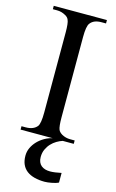

<svg xmlns="http://www.w3.org/2000/svg" viewBox="-143 -769 644 1069"><g transform="rotate(15 179.5 -234.0)"><path d="M333.5 -19.5V0H27V-19.5H51.5Q95.5 -19.5 116.5 -45.5Q129.5 -63 129.5 -126V-587.5Q129.5 -641.5 121.5 -658.5Q116.5 -672.5 100 -681Q77.5 -694 51.5 -694H27V-713.5H333.5V-694H307Q263 -694 243.5 -668Q229.5 -651 229.5 -587.5V-126Q229.5 -72 237 -54.5Q242.5 -42 259 -32Q281.5 -19.5 307 -19.5ZM90.5 133Q90.5 109 100.5 87.5Q110.5 66 127.5 48.2Q144.5 30.5 166.2 18Q188 5.5 211.5 0H270Q254 5 237 15Q220 25 206.2 39.8Q192.5 54.5 183.5 74Q174.5 93.5 174.5 118Q174.5 135 179.8 147.2Q185 159.5 194.5 167.2Q204 175 217 178.8Q230 182.5 245.5 182.5Q259 182.5 275 180.2Q291 178 310 174V229.5Q302 233.5 291.8 236.5Q281.5 239.5 270.5 241.5Q259.5 243.5 249.2 244.8Q239 246 231 246Q198.5 246 172.5 239.2Q146.5 232.5 128.2 218.8Q110 205 100.2 183.8Q90.5 162.5 90.5 133Z"/></g></svg>

Font: MM Phetkon
Style: Regular
Weight: 400
Designer: Khon Soe Zaw Thu
Version: Version 1.00 July 15, 2016, initial release